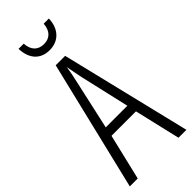

<svg xmlns="http://www.w3.org/2000/svg" viewBox="-289 -951 993 993"><g transform="rotate(-45 207.0 -455.0)"><path d="M318 -910H280C277 -862 251 -834 207 -834C163 -834 137 -861 134 -910H96C99 -831 142 -791 206 -791C272 -791 316 -837 318 -910ZM356 0H414L241 -714H172L0 0H58L118 -252H297ZM224 -574 286 -304H128L188 -574C196 -609 202 -637 206 -667C211 -637 217 -609 224 -574Z"/></g></svg>

Font: Noto Sans Lao Looped ExtraCondensed Light
Style: Regular
Weight: 300
Width: 2
Designer: Mark Frömberg, Ben Mitchell
Foundry: The Fontpad Ltd
Version: Version 1.002